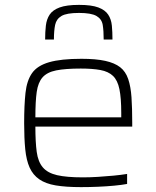

<svg xmlns="http://www.w3.org/2000/svg" viewBox="-20 -759 641 787"><path d="M312 8Q250 8 208.5 1Q167 -6 141 -24Q115 -42 101.5 -72Q88 -102 83.5 -147Q79 -192 79 -254Q79 -328 84.5 -378.5Q90 -429 111.5 -459.5Q133 -490 181.5 -504Q230 -518 314 -518Q373 -518 411.5 -509.5Q450 -501 472.5 -483.5Q495 -466 505.5 -435Q516 -404 519 -360Q522 -316 522 -256V-240H125Q125 -177 130.5 -136.5Q136 -96 155.5 -73Q175 -50 214 -41Q253 -32 320 -32Q348 -32 381 -34Q414 -36 445 -39Q476 -42 501 -46V-5Q480 -1 448.5 2Q417 5 381.5 6.5Q346 8 312 8ZM477 -258V-296Q477 -357 469.5 -393.5Q462 -430 443 -448Q424 -466 391.5 -472Q359 -478 311 -478Q248 -478 210.5 -470.5Q173 -463 154.5 -442Q136 -421 130.5 -382Q125 -343 125 -278H497ZM304 -739Q355 -739 383 -728.5Q411 -718 423.5 -699Q436 -680 438.5 -654Q441 -628 441 -597H405Q405 -633 401 -657Q397 -681 375.5 -693.5Q354 -706 304 -706Q253 -706 232 -693.5Q211 -681 206 -657Q201 -633 201 -597H165Q165 -628 168 -654Q171 -680 183.5 -699Q196 -718 224.5 -728.5Q253 -739 304 -739Z"/></svg>

Font: Saira SemiExpanded ExtraLight
Style: Regular
Weight: 250
Width: 6
Designer: Hector Gatti with collaboration of the Omnibus-Type team
Foundry: Omnibus-Type
Version: Version 1.101